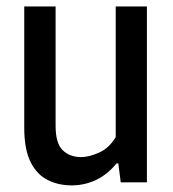

<svg xmlns="http://www.w3.org/2000/svg" viewBox="-20 -564 534 594"><path d="M202 9.5Q160.5 9.5 127.2 -7.2Q94 -24 74.5 -63Q55 -102 55 -169.5V-544H152V-175Q152 -120 174.2 -99Q196.5 -78 231 -78Q255.5 -78 286.8 -92Q318 -106 338 -140V-544H434.5V0H353.5L346 -58.5H340.5Q312.5 -24 277 -7.2Q241.5 9.5 202 9.5Z"/></svg>

Font: Encode Sans Condensed Condensed Medium
Style: Regular
Weight: 500
Width: 3
Designer: Multiple Designers
Foundry: Impallari Type
Version: Version 3.000; ttfautohint (v1.8.3) -l 8 -r 50 -G 200 -x 14 